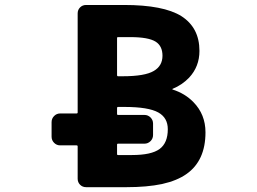

<svg xmlns="http://www.w3.org/2000/svg" viewBox="-20 -776 1040 776"><path d="M328.1 -19.5Q313.5 -19.5 303.7 -29.3Q293.9 -39.1 293.9 -53.7V-184.6Q293.9 -188.5 289.1 -188.5H222.7Q209 -188.5 198.7 -198.7Q188.5 -209 188.5 -223.6V-282.2Q188.5 -296.9 198.7 -307.1Q209 -317.4 222.7 -317.4H289.1Q293.9 -317.4 293.9 -321.3V-721.7Q293.9 -736.3 303.7 -746.1Q313.5 -755.9 328.1 -755.9H481.4Q640.6 -755.9 712.9 -710.9Q786.1 -664.1 786.1 -570.3Q786.1 -506.8 744.1 -461.9Q715.8 -432.6 677.7 -417Q676.8 -417 676.8 -415.5Q676.8 -414.1 677.7 -414.1Q727.5 -398.4 761.7 -363.3Q810.5 -313.5 810.5 -241.2Q810.5 -127 734.4 -73.2Q696.3 -45.9 634.8 -32.2Q574.2 -19.5 491.2 -19.5ZM513.7 -149.4Q591.8 -149.4 625 -173.8Q658.2 -198.2 658.2 -253.9Q658.2 -299.8 620.1 -321.3Q580.1 -343.8 482.4 -343.8H457Q453.1 -343.8 453.1 -338.9V-315.4Q453.1 -311.5 457 -311.5H563.5Q578.1 -311.5 588.4 -301.3Q598.6 -291 598.6 -276.4V-230.5Q598.6 -215.8 588.4 -205.6Q578.1 -195.3 563.5 -195.3H457Q453.1 -195.3 453.1 -191.4V-153.3Q453.1 -149.4 457 -149.4ZM476.6 -467.8Q565.4 -467.8 601.6 -489.3Q636.7 -509.8 636.7 -550.8Q636.7 -589.8 609.4 -607.4Q580.1 -626 506.8 -626H457Q453.1 -626 453.1 -622.1V-472.7Q453.1 -467.8 457 -467.8Z"/></svg>

Font: Rounded-L Mgen+ 1m bold
Style: Bold
Weight: 700
Designer: [Source Han Sans]
Ryoko NISHIZUKA  (kana & ideographs); Paul D. Hunt (Latin, Greek & Cyrillic); Wenlong ZHANG  (bopomofo
Version: Version 1.059.20150602